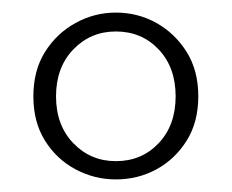

<svg xmlns="http://www.w3.org/2000/svg" viewBox="-20 -699 368 305"><path d="M164 -414Q130 -414 100 -430Q70 -446 51.5 -475.5Q33 -505 33 -546Q33 -587 51.5 -616.5Q70 -646 100 -662.5Q130 -679 164 -679Q199 -679 228.5 -662.5Q258 -646 276.5 -616.5Q295 -587 295 -546Q295 -505 276.5 -475.5Q258 -446 228.5 -430Q199 -414 164 -414ZM164 -443Q205 -443 232 -471.5Q259 -500 259 -546Q259 -592 232 -620.5Q205 -649 164 -649Q124 -649 96.5 -620.5Q69 -592 69 -546Q69 -500 96.5 -471.5Q124 -443 164 -443Z"/></svg>

Font: DeepMind Serif Text
Style: Regular
Weight: 400
Designer: Frank Grießhammer / Modifications: Colophon Foundry
Foundry: Colophon Foundry
Version: Version 5.003; ttfautohint (v1.8.2)